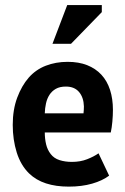

<svg xmlns="http://www.w3.org/2000/svg" viewBox="-20 -709 484 743"><path d="M29.3 0ZM402.3 -29.3Q376.5 -9.8 336.4 1.7Q296.4 13.2 246.1 13.2Q196.3 13.2 158 0.7Q119.6 -11.7 92.3 -38.1Q60.1 -69.8 44.7 -119.1Q29.3 -168.5 29.3 -225.6Q29.3 -284.7 46.6 -331.1Q64 -377.4 90.8 -408.2Q118.2 -439.5 157 -454.6Q195.8 -469.7 241.7 -469.7Q284.7 -469.7 317.4 -456.8Q350.1 -443.8 372.3 -419.9Q394.5 -396 405.8 -361.3Q417 -326.7 417 -283.7Q417 -262.2 414.8 -238.3Q412.6 -214.4 408.7 -196.3H153.3Q153.3 -172.4 158.4 -150.6Q163.6 -128.9 176.3 -112.8Q189 -96.2 210.4 -89.4Q231.9 -82.5 258.3 -82.5Q291 -82.5 317.1 -92.8Q343.3 -103 361.3 -115.7ZM234.9 -374Q211.4 -374 196 -365.2Q180.7 -356.4 171.4 -342Q162.1 -327.6 158 -308.8Q153.8 -290 153.3 -270.5H303.2Q304.7 -285.2 304.7 -297.4Q303.7 -332 285.9 -353Q268.1 -374 234.9 -374ZM240.2 -689.5H374V-662.1L254.9 -539.6H183.1Z"/></svg>

Font: PT Astra Sans
Style: Bold
Weight: 700
Designer: A.Korolkova, I. Chaeva
Foundry: ParaType Ltd
Version: Version 1.001; ttfautohint (v1.6)